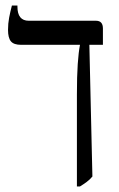

<svg xmlns="http://www.w3.org/2000/svg" viewBox="-20 -667 431 694"><path d="M258 7V-326Q258 -392 261 -435.5Q264 -479 269 -504V-505H56Q30 -505 19.5 -517.5Q9 -530 9 -559Q9 -582 13 -603Q17 -624 23 -647H43V-643Q43 -592 84 -592H327Q352 -592 352 -564V-505H303L314 -29Q305 -18 293.5 -9.5Q282 -1 269 7Z"/></svg>

Font: Noto Serif Hebrew Condensed
Style: Regular
Weight: 400
Width: 3
Designer: Monotype Design Team
Foundry: Monotype Imaging Inc.
Version: Version 2.004; ttfautohint (v1.8.4.7-5d5b)